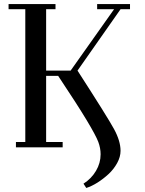

<svg xmlns="http://www.w3.org/2000/svg" viewBox="-20 -722 713 941"><path d="M22 -676.8V-702.1H252V-676.8H206.1V-376H326.2L539.1 -676.8H456.1V-702.1H617.2V-676.8H570.8L359.9 -376Q506.8 -148.4 538.8 -89.6Q570.8 -30.8 570.8 17.1Q570.8 46.9 554.2 77.1Q537.6 107.4 512 131.1Q486.3 154.8 457.8 172.9Q429.2 190.9 402.8 199.2L389.2 178.2Q427.7 153.8 450.4 115.5Q473.1 77.1 473.1 34.2Q473.1 3.9 461.7 -26.6Q450.2 -57.1 405.8 -131.3Q361.3 -205.6 265.1 -350.1H206.1V-25.9H287.1V0H58.1V-25.9H104V-676.8Z"/></svg>

Font: Dehuti Alt
Style: Bold
Weight: 700
Version: Version 1.2